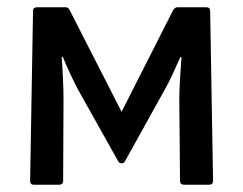

<svg xmlns="http://www.w3.org/2000/svg" viewBox="-20 -509 670 529"><path d="M73 0Q63 0 63 -11L71 -479Q71 -489 82 -489H161Q168 -489 172 -481L315 -201L457 -481Q462 -489 469 -489H548Q559 -489 559 -479L567 -11Q567 0 556 0H487Q476 0 476 -11L474 -236Q474 -257 476 -291Q478 -325 480 -352H477Q466 -328 455.5 -304.5Q445 -281 435 -264L324 -64Q321 -59 315 -59Q309 -59 306 -64L194 -264Q185 -281 174 -304.5Q163 -328 153 -352H150Q152 -325 153.5 -291Q155 -257 155 -236L154 -11Q154 0 143 0Z"/></svg>

Font: Sofia Sans Medium
Style: Regular
Weight: 500
Designer: Botio Nikoltchev, Ani Petrova
Foundry: lettersoup
Version: Version 4.101; ttfautohint (v1.8.4.7-5d5b)